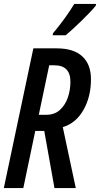

<svg xmlns="http://www.w3.org/2000/svg" viewBox="-20 -961 511 981"><path d="M-0.5 0 150.4 -713.9H270Q356.4 -713.9 400.6 -672.9Q444.8 -631.8 444.8 -556.2Q444.8 -466.3 406.2 -398.9Q367.7 -331.5 300.8 -311.5L367.2 0H258.3L206.1 -292H160.2L99.1 0ZM178.2 -374.5H216.3Q258.8 -374.5 286.1 -399.4Q313.5 -424.3 326.7 -462.9Q339.8 -501.5 339.8 -543Q339.8 -627.4 257.8 -627.4H231.4ZM249.5 -780.8 250.5 -790.5Q283.2 -829.6 311 -868.2Q338.9 -906.7 359.4 -940.9H470.7L469.7 -932.6Q459 -918.9 439 -897.7Q418.9 -876.5 395.5 -853.8Q372.1 -831.1 350.6 -811.5Q329.1 -792 315.4 -780.8Z"/></svg>

Font: Open Sans Condensed SemiBold
Style: Italic
Weight: 600
Width: 3
Italic angle: -12°
Designer: Monotype Design Team
Foundry: Monotype Imaging Inc.
Version: Version 3.000; ttfautohint (v1.8.4)